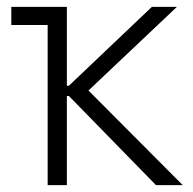

<svg xmlns="http://www.w3.org/2000/svg" viewBox="-20 -540 564 560"><path d="M119 0H175V-260H181L435 0H513L238 -276L496 -520H423L181 -290H175V-520H13V-467H119Z"/></svg>

Font: Fixel Text Light
Style: Regular
Weight: 300
Width: 4
Designer: AlfaBravo + MacPaw
Foundry: Kyrylo Tkachov, Marchela Mozhyna, Serhii Makarenko, Maria Weinstein, Zakhar Kryvoshyya
Version: Version 1.211